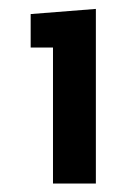

<svg xmlns="http://www.w3.org/2000/svg" viewBox="-20 -742 290 437"><path d="M198.2 -324.2Q173.8 -324.2 100.6 -324.2Q100.6 -402.3 100.6 -633.8Q87.9 -633.8 49.8 -633.8Q49.8 -652.3 49.8 -710Q86.9 -712.9 198.2 -721.7Q198.2 -622.1 198.2 -324.2Z"/></svg>

Font: Noto Sans Hebrew DECATHLON 
Style: Bold
Weight: 400
Designer: Monotype Design Team
Version: Version 2.000;GOOG;noto-fonts:20170220:a8a215d2e889